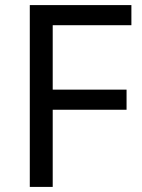

<svg xmlns="http://www.w3.org/2000/svg" viewBox="-20 -827 559 754"><path d="M187 -93H97V-807H496V-728H187V-475H477V-396H187Z"/></svg>

Font: Noto Sans Kannada UI
Style: Regular
Weight: 400
Designer: Jelle Bosma - Monotype Design Team
Foundry: Monotype Imaging Inc.
Version: Version 2.005; ttfautohint (v1.8.4.7-5d5b)